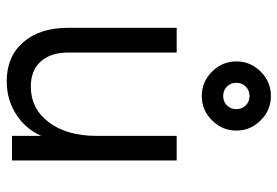

<svg xmlns="http://www.w3.org/2000/svg" viewBox="-150 -676 842 583"><g transform="rotate(90 271.5 -385.0)"><path d="M227.1 16.1Q152.3 16.1 108.6 -34.2Q64.9 -84.5 64.9 -170.9V-500H140.1V-170.9Q140.1 -117.2 167.2 -87.2Q194.3 -57.1 243.2 -57.1Q310.5 -57.1 351.8 -111.8Q393.1 -166.5 393.1 -256.8V-500H467.8V0H393.1V-88.9Q372.1 -41 327.6 -12.5Q283.2 16.1 227.1 16.1ZM345.9 -607.2Q314.9 -576.2 272 -576.2Q229 -576.2 198 -607.2Q167 -638.2 167 -681.2Q167 -724.1 198 -755.1Q229 -786.1 272 -786.1Q314.9 -786.1 345.9 -755.1Q377 -724.1 377 -681.2Q377 -638.2 345.9 -607.2ZM243.4 -652.6Q254.9 -641.1 272 -641.1Q289.1 -641.1 300.5 -652.6Q312 -664.1 312 -681.2Q312 -698.2 300.5 -709.7Q289.1 -721.2 272 -721.2Q254.9 -721.2 243.4 -709.7Q231.9 -698.2 231.9 -681.2Q231.9 -664.1 243.4 -652.6Z"/></g></svg>

Font: Uncut Sans
Style: Regular
Weight: 400
Designer: Kasper Nordkvist
Foundry: UNCUT.wtf
Version: Version 1.304;Glyphs 3.2 (3246)